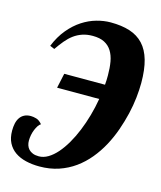

<svg xmlns="http://www.w3.org/2000/svg" viewBox="-125 -833 783 933"><g transform="rotate(15 266.5 -367.0)"><path d="M146 -376 162.1 -450.2H367.2Q368.2 -461.9 368.7 -473.9Q369.1 -485.8 369.1 -498Q369.1 -535.2 363.8 -565.7Q358.4 -596.2 344.7 -618.2Q331.1 -640.1 307.9 -652.1Q284.7 -664.1 249 -664.1Q219.7 -664.1 196.8 -656.2Q173.8 -648.4 154.5 -634.3Q135.3 -620.1 118.2 -599.6Q101.1 -579.1 84 -554.2L61 -564Q81.5 -614.3 111.1 -649.7Q140.6 -685.1 174.8 -707.3Q209 -729.5 245.4 -739.7Q281.7 -750 315.9 -750Q371.6 -750 412.6 -736.8Q453.6 -723.6 481 -694.3Q508.3 -665 521.7 -618.2Q535.2 -571.3 535.2 -503.9Q535.2 -470.2 530.8 -429.7Q526.4 -389.2 516.4 -346.4Q506.3 -303.7 491 -260Q475.6 -216.3 453.9 -176Q432.1 -135.7 403.3 -100.8Q374.5 -65.9 338.4 -39.8Q302.2 -13.7 258.1 1.2Q213.9 16.1 161.1 16.1Q124.5 16.1 93 8.5Q61.5 1 38.3 -15.1Q15.1 -31.2 2 -56.6Q-11.2 -82 -11.2 -118.2Q-11.2 -137.7 -7.6 -154.5Q-3.9 -171.4 4.6 -183.8Q13.2 -196.3 26.6 -203.1Q40 -210 59.1 -210Q71.3 -210 86.7 -205.6Q102.1 -201.2 116.2 -184.1Q108.9 -179.7 102.5 -170.2Q96.2 -160.6 91.1 -148.2Q85.9 -135.7 83 -121.1Q80.1 -106.4 80.1 -91.8Q80.1 -80.1 83.7 -68.8Q87.4 -57.6 95.2 -49.3Q103 -41 115.5 -35.9Q127.9 -30.8 146 -30.8Q169.4 -30.8 192.4 -44.4Q215.3 -58.1 236.3 -82Q257.3 -106 276.4 -138.7Q295.4 -171.4 311 -209.7Q326.7 -248 338.6 -290.3Q350.6 -332.5 357.9 -376Z"/></g></svg>

Font: Lobster
Style: Regular
Weight: 400
Designer: Pablo Impallari
Foundry: Pablo Impallari
Version: Version 1.007; ttfautohint (v1.1) -l 8 -r 50 -G 50 -x 14 -D 